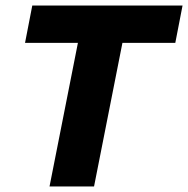

<svg xmlns="http://www.w3.org/2000/svg" viewBox="-20 -670 676 690"><path d="M158 0 260 -516H70L96 -650H636L610 -516H420L318 0Z"/></svg>

Font: TypoPRO Source Code Pro
Style: Italic
Weight: 900
Italic angle: -11°
Monospace: yes
Designer: Paul D. Hunt, Teo Tuominen
Foundry: Adobe Systems Incorporated
Version: Version 1.030;PS 1.0;hotconv 1.0.84;makeotf.lib2.5.63406